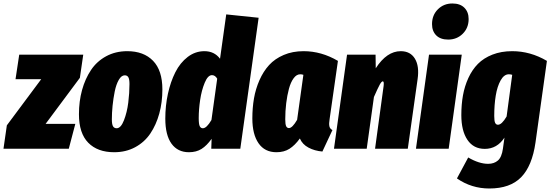

<svg xmlns="http://www.w3.org/2000/svg" viewBox="-55 -845 3128 1091"><path d="M418 -534.2 398.9 -402.8 204.1 -141.1H373L335.9 0H-35.2L-16.1 -132.8L179.2 -395H33.2L54.2 -534.2Z M593.8 20Q499.5 20 446.5 -33.9Q393.6 -87.9 393.6 -195.8Q393.6 -269 411.1 -333Q428.7 -397 461.9 -446.8Q495.1 -496.6 548.3 -525.4Q601.6 -554.2 668 -554.2Q761.7 -554.2 814.7 -499.5Q867.7 -444.8 867.7 -336.9Q867.7 -263.7 850.1 -199.7Q832.5 -135.7 799.3 -86.4Q766.1 -37.1 713.1 -8.5Q660.2 20 593.8 20ZM607.9 -116.2Q631.8 -116.2 649.4 -161.6Q667 -207 673.8 -261.7Q680.7 -316.4 680.7 -367.2Q680.7 -395 674.3 -406Q668 -417 653.8 -417Q634.8 -417 619.9 -391.1Q605 -365.2 596.9 -325.2Q588.9 -285.2 584.7 -244.4Q580.6 -203.6 580.6 -167Q580.6 -138.7 587.2 -127.4Q593.8 -116.2 607.9 -116.2Z M1230.5 -763.2 1414.6 -744.1 1310.5 0H1145.5L1147.5 -56.2Q1120.1 -17.6 1090.3 1.2Q1060.5 20 1018.6 20Q954.6 20 919.4 -28.8Q884.3 -77.6 884.3 -170.9Q884.3 -244.1 899.2 -312.3Q914.1 -380.4 941.4 -434.6Q968.8 -488.8 1011.7 -521.5Q1054.7 -554.2 1106.4 -554.2Q1163.1 -554.2 1195.3 -511.2ZM1149.4 -418Q1126 -418 1108.2 -374.8Q1090.3 -331.5 1082.3 -277.1Q1074.2 -222.7 1074.2 -173.8Q1074.2 -139.2 1080.1 -127.7Q1085.9 -116.2 1097.7 -116.2Q1119.1 -116.2 1146.5 -163.1L1179.2 -397.9Q1167.5 -418 1149.4 -418Z M1669.9 -554.2Q1771.5 -554.2 1865.2 -499L1817.9 -168Q1813.5 -142.1 1816.7 -127.4Q1819.8 -112.8 1834 -106L1776.9 16.1Q1732.4 12.2 1697.8 -6.3Q1663.1 -24.9 1648.9 -58.1Q1620.6 -19 1589.8 0.5Q1559.1 20 1516.1 20Q1449.2 20 1414.1 -31Q1378.9 -82 1378.9 -171.9Q1378.9 -231.9 1388.2 -285.9Q1397.5 -339.8 1419.4 -389.6Q1441.4 -439.5 1474.1 -475.3Q1506.8 -511.2 1557.1 -532.7Q1607.4 -554.2 1669.9 -554.2ZM1650.9 -422.9Q1629.9 -422.9 1613.3 -400.1Q1596.7 -377.4 1586.7 -340.1Q1576.7 -302.7 1571.3 -258.3Q1565.9 -213.9 1565.9 -167Q1565.9 -138.7 1571 -127.9Q1576.2 -117.2 1586.9 -117.2Q1606 -117.2 1633.3 -164.1L1668.9 -419.9Q1660.2 -422.9 1650.9 -422.9Z M2222.2 -554.2Q2276.9 -554.2 2302.7 -511.5Q2328.6 -468.8 2317.9 -395L2262.2 0H2076.2L2125 -357.9Q2127.9 -382.8 2120.1 -382.8Q2113.3 -382.8 2103 -364.5Q2092.8 -346.2 2069.8 -293.9L2028.8 0H1842.8L1917 -534.2H2079.1L2080.1 -457Q2142.6 -554.2 2222.2 -554.2Z M2491.7 -620.1Q2447.8 -620.1 2423.8 -644Q2399.9 -668 2399.9 -708Q2399.9 -758.8 2433.1 -792Q2466.3 -825.2 2515.6 -825.2Q2559.6 -825.2 2583.7 -801Q2607.9 -776.9 2607.9 -736.8Q2607.9 -686.5 2574.5 -653.3Q2541 -620.1 2491.7 -620.1ZM2568.8 -534.2 2494.6 0H2308.6L2382.8 -534.2Z M2855.5 -554.2Q2959 -554.2 3052.7 -499L2987.8 -35.2Q2968.8 98.1 2906.2 162.1Q2843.8 226.1 2725.6 226.1Q2624 226.1 2541.5 168.9L2605.5 49.8Q2667 85.9 2718.8 85.9Q2752.4 85.9 2774.2 67.1Q2795.9 48.3 2802.7 0L2811.5 -63Q2769.5 1 2699.7 1Q2635.7 1 2601.1 -50.3Q2566.4 -101.6 2566.4 -190.9Q2566.4 -251 2575.7 -303Q2585 -355 2606.4 -401.9Q2627.9 -448.7 2660.6 -481.9Q2693.4 -515.1 2743.2 -534.7Q2793 -554.2 2855.5 -554.2ZM2836.4 -422.9Q2809.1 -422.9 2789.8 -388.4Q2770.5 -354 2762 -301.8Q2753.4 -249.5 2753.4 -186Q2753.4 -157.7 2758.5 -147Q2763.7 -136.2 2774.4 -136.2Q2796.4 -136.2 2823.7 -183.1L2855.5 -419.9Q2846.7 -422.9 2836.4 -422.9Z"/></svg>

Font: Fira Sans Compressed Heavy
Style: Italic
Weight: 900
Width: 3
Italic angle: -8°
Designer: Carrois Corporate & Edenspiekermann AG
Foundry: Carrois Corporate GbR & Edenspiekermann AG
Version: Version 4.203;PS 004.203;hotconv 1.0.88;makeotf.lib2.5.64775